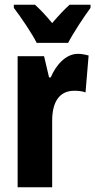

<svg xmlns="http://www.w3.org/2000/svg" viewBox="-20 -786 400 806"><path d="M134 -606H266C287 -647 332 -715 360 -753V-766H272C250 -746 228 -723 199 -689C173 -721 148 -747 127 -766H38V-753C66 -717 116 -643 134 -606ZM307 -560C254 -560 213 -509 193 -461H186L165 -550H54V0H199V-279C199 -358 229 -405 292 -405C311 -405 326 -403 339 -398L352 -553C333 -558 320 -560 307 -560Z"/></svg>

Font: Noto Sans Arabic UI XCn XBd
Style: Regular
Weight: 800
Width: 2
Designer: Monotype Design Team, Nadine Chahine and Nizar Qandah
Foundry: Monotype Imaging Inc.
Version: Version 2.010